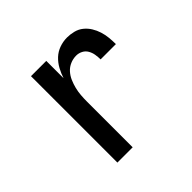

<svg xmlns="http://www.w3.org/2000/svg" viewBox="-135 -673 817 817"><g transform="rotate(-45 274.0 -264.0)"><path d="M138 0V-520H230V-416Q237 -438 248.5 -459Q260 -480 277 -496Q294 -512 316.5 -520Q339 -528 363 -528Q382 -528 402 -523Q422 -518 437.5 -505.5Q453 -493 463.5 -476Q474 -459 480 -440Q486 -421 488 -401Q490 -381 490 -361H398Q398 -376 395.5 -391Q393 -406 385.5 -419Q378 -432 364.5 -439Q351 -446 336 -446Q317 -446 299.5 -438.5Q282 -431 269.5 -417Q257 -403 249.5 -385.5Q242 -368 237.5 -350Q233 -332 231.5 -313Q230 -294 230 -276V0Z"/></g></svg>

Font: Iosevka Semi-Condensed Medium
Style: Regular
Weight: 500
Monospace: yes
Designer: Belleve Invis
Foundry: Belleve Invis
Version: Version 27.3.5